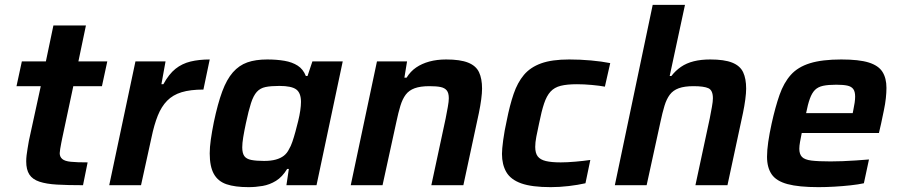

<svg xmlns="http://www.w3.org/2000/svg" viewBox="-20 -763 3715 791"><path d="M322 0Q259 0 215 -2.5Q171 -5 142.5 -14.5Q114 -24 101 -44Q88 -64 88 -98Q88 -110 89.5 -123Q91 -136 93.5 -150.5Q96 -165 99 -183L148 -408H48L70 -510H169L200 -658H334L303 -510H422L400 -408H282L236 -192Q235 -187 232.5 -174.5Q230 -162 228 -149.5Q226 -137 226 -132Q226 -117 236.5 -108Q247 -99 272 -96.5Q297 -94 341 -94Z M430 0 538 -510H662L645 -416H653Q676 -458 703 -479.5Q730 -501 765 -509.5Q800 -518 844 -518L818 -394Q764 -394 728 -383Q692 -372 668.5 -348Q645 -324 630 -286.5Q615 -249 604 -196L561 0Z M1004 8Q948 8 913 -4Q878 -16 861 -46.5Q844 -77 844 -131Q844 -156 848.5 -188Q853 -220 861 -260Q877 -336 895.5 -386Q914 -436 939.5 -465Q965 -494 999 -506Q1033 -518 1081 -518Q1120 -518 1152 -512.5Q1184 -507 1206.5 -492.5Q1229 -478 1240 -450H1247L1267 -510H1392L1284 0H1160L1170 -67H1163Q1143 -34 1117 -18Q1091 -2 1062 3Q1033 8 1004 8ZM1068 -100Q1096 -100 1116 -105.5Q1136 -111 1149.5 -121.5Q1163 -132 1171 -149Q1178 -160 1184.5 -179Q1191 -198 1197 -220Q1203 -242 1208.5 -264.5Q1214 -287 1217 -307.5Q1220 -328 1220 -343Q1220 -380 1200.5 -394.5Q1181 -409 1131 -409Q1096 -409 1074 -404.5Q1052 -400 1038 -384.5Q1024 -369 1014 -338Q1004 -307 993 -255Q986 -222 982 -197.5Q978 -173 978 -156Q978 -132 986.5 -120Q995 -108 1015.5 -104Q1036 -100 1068 -100Z M1425 0 1533 -510H1657L1646 -443H1655Q1671 -469 1694.5 -485Q1718 -501 1749 -509.5Q1780 -518 1818 -518Q1876 -518 1908.5 -505Q1941 -492 1953.5 -465.5Q1966 -439 1966 -398Q1966 -380 1962.5 -353.5Q1959 -327 1953 -298L1889 0H1757L1816 -275Q1821 -301 1825 -323Q1829 -345 1829 -358Q1829 -380 1820.5 -390.5Q1812 -401 1795 -404.5Q1778 -408 1749 -408Q1712 -408 1688.5 -399.5Q1665 -391 1651.5 -373Q1638 -355 1629.5 -327Q1621 -299 1613 -261L1556 0Z M2249 8Q2171 8 2127.5 -7.5Q2084 -23 2066 -54Q2048 -85 2048 -129Q2048 -148 2053 -185.5Q2058 -223 2068 -268Q2080 -329 2096 -376Q2112 -423 2138.5 -454.5Q2165 -486 2209.5 -502Q2254 -518 2325 -518Q2370 -518 2414.5 -514Q2459 -510 2494 -503L2472 -406Q2451 -410 2418.5 -413Q2386 -416 2357 -416Q2316 -416 2290 -409.5Q2264 -403 2248 -385.5Q2232 -368 2221.5 -336.5Q2211 -305 2201 -255Q2194 -223 2189.5 -199.5Q2185 -176 2185 -158Q2185 -132 2195.5 -118.5Q2206 -105 2229 -99.5Q2252 -94 2290 -94Q2316 -94 2350.5 -97Q2385 -100 2412 -104L2392 -8Q2361 -1 2323 3.5Q2285 8 2249 8Z M2513 0 2669 -743H2802L2739 -450H2746Q2763 -472 2785.5 -487.5Q2808 -503 2838 -510.5Q2868 -518 2906 -518Q2964 -518 2996.5 -505Q3029 -492 3041.5 -465.5Q3054 -439 3054 -398Q3054 -380 3050.5 -353.5Q3047 -327 3041 -298L2977 0H2845L2904 -275Q2909 -301 2913 -323Q2917 -345 2917 -358Q2917 -391 2898.5 -399.5Q2880 -408 2837 -408Q2800 -408 2776.5 -399.5Q2753 -391 2739.5 -373Q2726 -355 2717.5 -327Q2709 -299 2701 -261L2644 0Z M3352 8Q3271 8 3224.5 -4.5Q3178 -17 3159 -45Q3140 -73 3140 -117Q3140 -144 3145 -178.5Q3150 -213 3159 -254Q3174 -322 3191.5 -372Q3209 -422 3238 -454.5Q3267 -487 3317 -502.5Q3367 -518 3446 -518Q3519 -518 3559 -505.5Q3599 -493 3615.5 -467Q3632 -441 3632 -401Q3632 -382 3629.5 -358.5Q3627 -335 3621.5 -309Q3616 -283 3610 -254L3601 -215H3283Q3279 -195 3276 -178.5Q3273 -162 3273 -150Q3273 -128 3284 -116.5Q3295 -105 3323 -101.5Q3351 -98 3402 -98Q3424 -98 3451 -99Q3478 -100 3506.5 -102Q3535 -104 3560 -106L3539 -8Q3516 -3 3484 0.5Q3452 4 3417.5 6Q3383 8 3352 8ZM3301 -297H3493L3495 -307Q3499 -326 3501 -340Q3503 -354 3503 -365Q3503 -386 3495 -396.5Q3487 -407 3470 -410.5Q3453 -414 3425 -414Q3392 -414 3371 -409.5Q3350 -405 3337.5 -392.5Q3325 -380 3316.5 -356.5Q3308 -333 3301 -297Z"/></svg>

Font: Saira Thin SemiBold
Style: Italic
Weight: 600
Italic angle: -12°
Version: Version 1.101